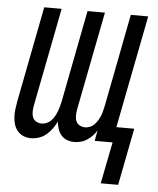

<svg xmlns="http://www.w3.org/2000/svg" viewBox="-51 -574 652 791"><g transform="rotate(5 275.0 -179.0)"><path d="M395 172 429 0H355L363 -44Q356 -32 346 -21.5Q336 -11 324 -3Q312 5 298 8.5Q284 12 271 12Q255 12 241 6.5Q227 1 217.5 -10Q208 -21 203 -36Q198 -51 197 -66Q190 -51 179.5 -36.5Q169 -22 155.5 -10.5Q142 1 125 6.5Q108 12 92 12Q75 12 61 6Q47 0 37 -11.5Q27 -23 22.5 -37.5Q18 -52 17 -68Q16 -84 18 -100.5Q20 -117 23 -134L100 -530H172L92 -120Q90 -107 90 -95Q90 -83 94.5 -73Q99 -63 109 -57.5Q119 -52 131 -52Q142 -52 152 -56.5Q162 -61 170 -69Q178 -77 183.5 -87Q189 -97 193 -107Q197 -117 199.5 -127Q202 -137 205 -148L279 -530H351L271 -120Q269 -107 269 -95Q269 -83 273.5 -73Q278 -63 288.5 -57.5Q299 -52 311 -52Q321 -52 331.5 -56.5Q342 -61 349.5 -69Q357 -77 363 -87Q369 -97 373 -107Q377 -117 379 -127Q381 -137 384 -148L458 -530H530L439 -64H513L467 172Z"/></g></svg>

Font: Lode
Style: Italic
Weight: 400
Italic angle: -11°
Monospace: yes
Designer: Belleve Invis
Foundry: Belleve Invis
Version: Version 29.2.0; ttfautohint (v1.8.3)